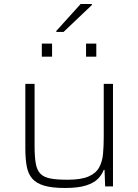

<svg xmlns="http://www.w3.org/2000/svg" viewBox="-20 -927 687 955"><path d="M303 8Q239 8 200 -3.5Q161 -15 140.5 -38.5Q120 -62 113 -99.5Q106 -137 106 -190V-510H152V-201Q152 -147 158 -113.5Q164 -80 181.5 -62.5Q199 -45 231.5 -39Q264 -33 316 -33Q383 -33 420 -49Q457 -65 473 -94Q489 -123 492.5 -162Q496 -201 496 -246V-510H542V0H503L500 -82H496Q487 -58 467 -37.5Q447 -17 408 -4.5Q369 8 303 8ZM188 -645V-710H239V-645ZM408 -645V-710H459V-645ZM260 -768V-773L381 -907H437V-902L296 -768Z"/></svg>

Font: Saira SemiExpanded ExtraLight
Style: Regular
Weight: 250
Width: 6
Designer: Hector Gatti with collaboration of the Omnibus-Type team
Foundry: Omnibus-Type
Version: Version 1.101